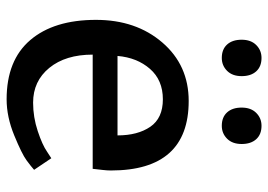

<svg xmlns="http://www.w3.org/2000/svg" viewBox="-135 -665 810 580"><g transform="rotate(90 270.0 -375.0)"><path d="M490 -250H145Q145 -168 185 -119Q225 -70 290 -70Q334 -70 376 -84Q418 -98 438 -112L458 -125L493 -73Q483 -64 464 -50Q445 -36 389 -13Q333 10 280 10Q162 10 101 -61.5Q40 -133 40 -260Q40 -381 108.5 -460.5Q177 -540 285 -540Q495 -540 495 -305Q495 -294 493.5 -281Q492 -268 491 -259ZM149 -325H389Q389 -386 363 -424Q337 -462 280 -462Q222 -462 188 -423Q154 -384 149 -325ZM155 -760Q181 -760 195.5 -744Q210 -728 210 -700Q210 -672 194 -656Q178 -640 155 -640Q129 -640 114.5 -656Q100 -672 100 -700Q100 -728 116 -744Q132 -760 155 -760ZM360 -760Q386 -760 400.5 -744Q415 -728 415 -700Q415 -672 399 -656Q383 -640 360 -640Q334 -640 319.5 -656Q305 -672 305 -700Q305 -728 321 -744Q337 -760 360 -760Z"/></g></svg>

Font: Bitter
Style: Regular
Weight: 400
Designer: Sol Matas
Foundry: Sol Matas
Version: Version 1.300;PS 001.300;hotconv 1.0.70;makeotf.lib2.5.58329